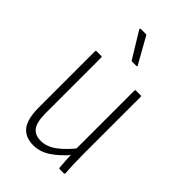

<svg xmlns="http://www.w3.org/2000/svg" viewBox="-213 -763 845 845"><g transform="rotate(45 209.0 -340.5)"><path d="M168 8Q117 8 92 -24Q67 -56 67 -128V-476Q67 -482 72 -482H101Q106 -482 106 -476V-130Q106 -75 123.5 -52Q141 -29 177 -29Q214 -29 249.5 -55.5Q285 -82 320 -127L322 -87Q285 -43 247 -17.5Q209 8 168 8ZM325 0Q319 0 319 -6Q317 -29 315.5 -54.5Q314 -80 314 -99L312 -109V-476Q312 -482 317 -482H346Q351 -482 351 -476V-115Q351 -83 352 -56Q353 -29 355 -6Q355 0 349 0ZM216 -560Q211 -560 209 -564L137 -682Q136 -685 137 -687Q138 -689 140 -689H171Q176 -689 178 -684L244 -566Q248 -560 240 -560Z"/></g></svg>

Font: Sofia Sans Condensed ExtraLight
Style: Regular
Weight: 250
Version: Version 4.100